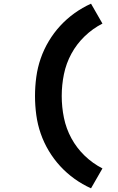

<svg xmlns="http://www.w3.org/2000/svg" viewBox="-20 -861 640 1042"><path d="M474 161Q427 140 384.5 109.5Q342 79 307 41Q272 3 245 -42Q218 -87 201 -136Q184 -185 177 -236.5Q170 -288 170 -340Q170 -392 177 -443.5Q184 -495 201 -544Q218 -593 245 -638Q272 -683 307 -721Q342 -759 384.5 -789.5Q427 -820 474 -841L536 -733Q483 -706 439.5 -664Q396 -622 367.5 -569.5Q339 -517 327 -458.5Q315 -400 315 -340Q315 -280 327 -221.5Q339 -163 367.5 -110.5Q396 -58 439.5 -16Q483 26 536 53Z"/></svg>

Font: Iosevka Curly Slab HvEx
Style: Regular
Weight: 900
Width: 7
Monospace: yes
Designer: Belleve Invis
Foundry: Belleve Invis
Version: Version 11.1.0; ttfautohint (v1.8.3)